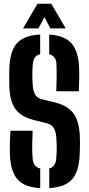

<svg xmlns="http://www.w3.org/2000/svg" viewBox="-20 -992 474 1021"><path d="M193.9 8.5Q109.2 3.6 72.7 -38.6Q36.2 -80.7 32.7 -171.1Q32.2 -191.6 32.2 -212.7Q32.1 -233.9 33 -255.1Q33.8 -276.2 36 -296.8H153.6Q151.6 -257.9 151.2 -219.9Q150.8 -181.8 153.6 -148.5Q155.3 -127.1 165 -113.8Q174.7 -100.6 193.9 -95.9ZM242 8.3V-96Q259.5 -101.2 268.3 -114.3Q277.2 -127.3 279 -148.5Q280.9 -168.9 281.5 -187.3Q282.1 -205.6 281.5 -224.4Q280.8 -243.1 279 -264.4Q277.3 -290.3 266.8 -309.8Q256.3 -329.2 230.9 -335.7L157.8 -354.4Q109.9 -366.7 82.5 -390.2Q55 -413.6 43 -449.3Q31 -485 29.5 -533.8Q29 -558.9 29.1 -582.6Q29.3 -606.2 29.8 -630Q33 -720.3 69.9 -761.9Q106.8 -803.6 193.6 -808.5V-704.1Q175.1 -699.4 165.9 -686.5Q156.8 -673.7 154.6 -652.3Q151.8 -623 151.9 -593.2Q152 -563.3 154.6 -533.8Q156.7 -506.5 167.5 -488.2Q178.4 -469.9 205.3 -463.5L269.7 -448Q320.7 -435.8 349.4 -411.4Q378.2 -387.1 390.6 -350.4Q403 -313.8 404.7 -264.4Q405.3 -247.1 405.3 -231.9Q405.3 -216.8 404.9 -202Q404.5 -187.3 403.8 -171.1Q400.3 -80.8 363.5 -38.7Q326.6 3.5 242 8.3ZM279.2 -506.8Q280.7 -543.2 281.2 -579.6Q281.6 -616 280.1 -652.3Q279.5 -673.2 269.7 -686Q259.9 -698.8 241.7 -703.6V-808.3Q322.9 -803.5 360.1 -761.6Q397.3 -719.7 400.8 -629.8Q401.8 -606.5 401.2 -572.6Q400.6 -538.8 399.2 -506.8ZM102.5 -840.9 179.3 -972.1H252.7L329.5 -840.9H247.6L216.1 -901.1L184.4 -840.9Z"/></svg>

Font: Big Shoulders Stencil Display SC Thin
Style: Regular
Weight: 100
Designer: Patric King
Foundry: XO Type Co
Version: Version 2.001